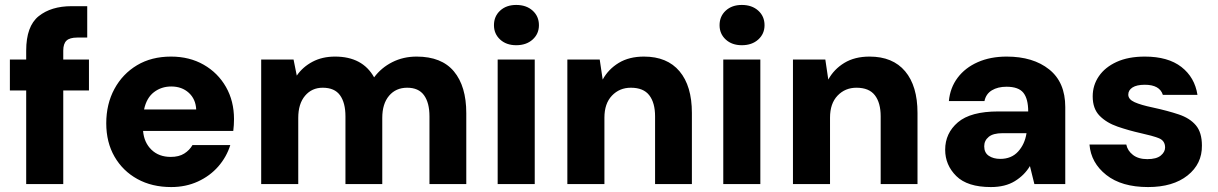

<svg xmlns="http://www.w3.org/2000/svg" viewBox="-20 -745 4931 777"><path d="M86 0V-379H20V-504H86V-540Q86 -639 136.5 -679.5Q187 -720 270 -720H333V-593H293Q262 -593 249 -580.5Q236 -568 236 -540V-504H340V-379H236V0Z M673 12Q595 12 536 -20.5Q477 -53 443.5 -111Q410 -169 410 -246Q410 -324 443 -385Q476 -446 534.5 -481Q593 -516 672 -516Q747 -516 804.5 -483Q862 -450 894.5 -393Q927 -336 927 -263Q927 -239 924 -215H559Q563 -168 593 -139Q623 -110 671 -110Q704 -110 725.5 -123.5Q747 -137 759 -158H912Q897 -110 863.5 -71.5Q830 -33 781 -10.5Q732 12 673 12ZM673 -395Q633 -395 603 -372Q573 -349 563 -302H774Q772 -344 744 -369.5Q716 -395 673 -395Z M1037 0V-504H1168L1181 -439Q1205 -474 1244.5 -495Q1284 -516 1336 -516Q1447 -516 1494 -432Q1523 -471 1567.5 -493.5Q1612 -516 1666 -516Q1767 -516 1817 -456Q1867 -396 1867 -287V0H1718V-274Q1718 -329 1696 -359.5Q1674 -390 1628 -390Q1582 -390 1554.5 -357.5Q1527 -325 1527 -268V0H1378V-274Q1378 -329 1356 -359.5Q1334 -390 1286 -390Q1242 -390 1214.5 -357.5Q1187 -325 1187 -268V0Z M2069 -562Q2029 -562 2004 -585Q1979 -608 1979 -643Q1979 -679 2004 -702Q2029 -725 2069 -725Q2110 -725 2135.5 -702Q2161 -679 2161 -643Q2161 -608 2135.5 -585Q2110 -562 2069 -562ZM1994 0V-504H2144V0Z M2276 0V-504H2407L2419 -423Q2442 -465 2484 -490.5Q2526 -516 2586 -516Q2680 -516 2730 -456.5Q2780 -397 2780 -288V0H2631V-274Q2631 -329 2607.5 -359.5Q2584 -390 2533 -390Q2487 -390 2456.5 -358Q2426 -326 2426 -269V0Z M2982 -562Q2942 -562 2917 -585Q2892 -608 2892 -643Q2892 -679 2917 -702Q2942 -725 2982 -725Q3023 -725 3048.5 -702Q3074 -679 3074 -643Q3074 -608 3048.5 -585Q3023 -562 2982 -562ZM2907 0V-504H3057V0Z M3189 0V-504H3320L3332 -423Q3355 -465 3397 -490.5Q3439 -516 3499 -516Q3593 -516 3643 -456.5Q3693 -397 3693 -288V0H3544V-274Q3544 -329 3520.5 -359.5Q3497 -390 3446 -390Q3400 -390 3369.5 -358Q3339 -326 3339 -269V0Z M3990 12Q3895 12 3850 -32.5Q3805 -77 3805 -139Q3805 -206 3856.5 -250Q3908 -294 4020 -294H4141Q4141 -345 4121.5 -369.5Q4102 -394 4053 -394Q4018 -394 3994 -379.5Q3970 -365 3964 -336H3820Q3825 -390 3855.5 -430.5Q3886 -471 3937 -493.5Q3988 -516 4054 -516Q4161 -516 4226 -464Q4291 -412 4291 -312V0H4166L4148 -73Q4126 -36 4087 -12Q4048 12 3990 12ZM4028 -102Q4073 -102 4100 -131.5Q4127 -161 4134 -205V-206H4037Q3999 -206 3981 -191Q3963 -176 3963 -153Q3963 -127 3981.5 -114.5Q4000 -102 4028 -102Z M4626 12Q4519 12 4457 -37Q4395 -86 4389 -160H4538Q4543 -135 4565 -118Q4587 -101 4623 -101Q4660 -101 4677.5 -115.5Q4695 -130 4695 -148Q4695 -176 4669 -186Q4643 -196 4597 -206Q4548 -217 4503 -232.5Q4458 -248 4430 -276.5Q4402 -305 4402 -355Q4402 -400 4427 -436.5Q4452 -473 4499 -494.5Q4546 -516 4613 -516Q4707 -516 4761 -474Q4815 -432 4826 -361H4686Q4673 -402 4613 -402Q4580 -402 4563 -391Q4546 -380 4546 -362Q4546 -343 4571.5 -331.5Q4597 -320 4645 -310Q4705 -297 4750 -282Q4795 -267 4819.5 -238Q4844 -209 4844 -156Q4845 -82 4786 -35Q4727 12 4626 12Z"/></svg>

Font: DM Sans Black
Style: Regular
Weight: 900
Designer: Colophon Foundry, Jonny Pinhorn
Foundry: Colophon Foundry
Version: Version 4.004; ttfautohint (v1.8.4.7-5d5b)